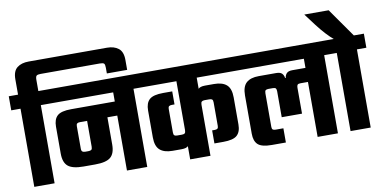

<svg xmlns="http://www.w3.org/2000/svg" viewBox="-98 -1074 2605 1304"><g transform="rotate(-10 1204.5 -422.5)"><path d="M694 -845Q743 -845 773 -821.5Q803 -798 803 -742V-673H663V-713Q663 -735 656.5 -741.5Q650 -748 628 -748H219Q198 -748 191 -741.5Q184 -735 184 -713V-636H249V-539H184V0H44V-539H-20V-636H44V-742Q44 -798 74 -821.5Q104 -845 154 -845Z M683 -565H823V0H683ZM209 -636H888V-539H209ZM615 -191Q615 -130 584.5 -104Q554 -78 478 -78H397Q322 -78 291 -104Q260 -130 260 -191V-377Q260 -428 286.5 -452Q313 -476 382 -476H757V-379H426Q412 -379 406 -374Q400 -369 400 -356V-201Q400 -185 407 -180Q414 -175 427 -175H448Q462 -175 468.5 -180Q475 -185 475 -201V-403H615Z M1119 -592H1259V0H1119ZM1079 -476V-386H1061Q1047 -386 1041 -381Q1035 -376 1035 -363V-201Q1035 -185 1041 -180Q1047 -175 1061 -175H1093Q1107 -175 1113 -180.5Q1119 -186 1119 -202L1132 -141Q1132 -109 1121 -93.5Q1110 -78 1073 -78H1011Q954 -78 924.5 -104Q895 -130 895 -191V-377Q895 -428 921.5 -452Q948 -476 1017 -476ZM1367 -476Q1425 -476 1454 -450Q1483 -424 1483 -363V-177Q1483 -126 1456.5 -102Q1430 -78 1361 -78H1300V-168H1318Q1331 -168 1337 -173Q1343 -178 1343 -191V-353Q1343 -369 1337 -374Q1331 -379 1318 -379H1285Q1272 -379 1265.5 -373.5Q1259 -368 1259 -352L1246 -413Q1246 -445 1257.5 -460.5Q1269 -476 1306 -476ZM848 -636H1530V-539H848Z M1490 -636H2200V-539H1490ZM1796 -476Q1823 -476 1835 -464.5Q1847 -453 1850 -432H1854Q1857 -453 1869 -464.5Q1881 -476 1907 -476H2017V-379H1946Q1931 -379 1926 -373Q1921 -367 1921 -353V-174H1781V-353Q1781 -367 1776 -373Q1771 -379 1756 -379H1726Q1712 -379 1706 -374Q1700 -369 1700 -353V-121Q1700 -108 1706 -103Q1712 -98 1726 -98H1779V0H1682Q1613 0 1587 -24Q1561 -48 1561 -99V-363Q1561 -424 1590 -450Q1619 -476 1676 -476ZM2138 0H1998V-561H2138Z M2225 -561H2364V0H2225ZM2160 -636H2429V-539H2160ZM2221 -834 2364 -630H2228Q2199 -654 2171 -684.5Q2143 -715 2114 -753L2053 -834Z"/></g></svg>

Font: Teko Light SemiBold
Style: Regular
Weight: 600
Version: Version 2.000;gftools[0.9.28.dev9+g7d2139d.d20230707]